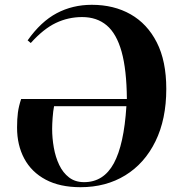

<svg xmlns="http://www.w3.org/2000/svg" viewBox="-20 -765 748 799"><path d="M315 14Q229 14 170 -17.5Q111 -49 81 -105Q51 -161 51 -234Q51 -270 54.5 -296.5Q58 -323 68 -353H508Q507 -475 486 -550Q465 -625 424 -659.5Q383 -694 322 -694Q264 -694 212.5 -669.5Q161 -645 108 -586L95 -597Q150 -675 216 -710Q282 -745 362 -745Q454 -745 523.5 -705.5Q593 -666 632.5 -588.5Q672 -511 672 -395Q672 -269 627 -177Q582 -85 501.5 -35.5Q421 14 315 14ZM330 -7Q411 -7 453.5 -85Q496 -163 506 -323H205Q201 -303 199 -275Q197 -247 197 -229Q197 -190 204 -150.5Q211 -111 226.5 -78.5Q242 -46 267.5 -26.5Q293 -7 330 -7Z"/></svg>

Font: Literata 72pt
Style: Bold Italic
Weight: 700
Italic angle: -2°
Designer: Latin by Veronika Burian and Jose Scaglione. Greek by Irene Vlachou. Cyrillic by Vera Evstafieva
Foundry: TypeTogether
Version: Version 3.002